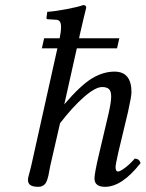

<svg xmlns="http://www.w3.org/2000/svg" viewBox="-20 -718 568 748"><path d="M175.8 -71.8Q174.3 -64.9 172.1 -52.7Q169.9 -40.5 168.5 -33.4Q167 -26.4 163.8 -17.1Q160.6 -7.8 156.7 -2.7Q152.8 2.4 146 6.1Q139.2 9.8 129.9 9.8Q107.4 9.8 98.1 2.9Q88.9 -3.9 88.9 -17.1Q88.9 -21.5 90.8 -30Q92.8 -38.6 96.7 -52.2L101.6 -71.8L203.6 -529.8H143.1L151.9 -568.8H212.4Q217.8 -595.2 217.8 -612.8Q217.8 -628.4 212.6 -634.8Q207.5 -641.1 196.8 -641.1L166 -643.1Q161.1 -643.1 161.1 -647.9L164.1 -671.9Q194.8 -673.8 239.5 -682.4Q284.2 -690.9 304.2 -698.2Q315.9 -698.2 315.9 -688Q305.7 -647.9 291 -583L288.1 -568.8H444.8L436 -529.8H279.3L230.5 -311.5Q294.4 -386.2 338.4 -412.6Q382.3 -439 425.8 -439Q492.2 -439 492.2 -358.9Q492.2 -342.8 479 -283.2L440.9 -124Q430.2 -76.7 430.2 -66.9Q430.2 -49.8 439.9 -49.8Q447.8 -49.8 467 -64.2Q486.3 -78.6 504.9 -100.1Q522 -100.1 527.8 -83Q455.6 9.8 389.2 9.8Q348.1 9.8 348.1 -22.9Q348.1 -42.5 365.2 -115.2L402.8 -274.9Q413.1 -319.8 413.1 -341.8Q413.1 -363.3 404.3 -371.1Q395.5 -378.9 377.9 -378.9Q351.6 -378.9 307.1 -340.1Q262.7 -301.3 213.9 -237.8Z"/></svg>

Font: Linux Libertine G
Style: Italic
Weight: 400
Italic angle: -12°
Designer: Philipp H. Poll
Foundry: Philipp H. Poll
Version: Version 5.1.3